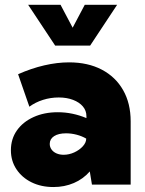

<svg xmlns="http://www.w3.org/2000/svg" viewBox="-20 -752 591 782"><path d="M512.2 0H354.5L345.7 -53.7Q318.8 -22.9 280.8 -6.6Q242.7 9.8 197.8 9.8Q147.5 9.8 108.4 -9.5Q69.3 -28.8 46.9 -62.7Q24.4 -96.7 24.4 -140.1Q24.4 -186 48.8 -220.7Q73.2 -255.4 116.5 -275.1Q159.7 -294.9 215.3 -294.9Q245.6 -294.9 274.9 -288.8Q304.2 -282.7 332 -271V-278.8Q332 -301.3 317.6 -318.4Q303.2 -335.4 277.6 -345.2Q252 -355 219.2 -355Q186 -355 155 -345.2Q124 -335.4 99.6 -317.4L53.7 -449.7Q107.4 -473.6 160.2 -485.8Q212.9 -498 261.2 -498Q337.9 -498 394.3 -468.5Q450.7 -439 481.4 -385Q512.2 -331.1 512.2 -257.8ZM239.3 -121.6Q261.2 -121.6 282.5 -131.3Q303.7 -141.1 317.4 -156.2Q331.1 -171.4 331.1 -187V-187.5Q313.5 -197.8 292 -203.4Q270.5 -209 249 -209Q218.3 -209 200.4 -197.5Q182.6 -186 182.6 -166Q182.6 -153.3 189.9 -143.1Q197.3 -132.8 210.2 -127.2Q223.1 -121.6 239.3 -121.6ZM347.2 -566.4H204.6L94.7 -732.4H226.6L275.9 -639.2L325.2 -732.4H457Z"/></svg>

Font: Kumbh Sans Black
Style: Regular
Weight: 900
Version: Version 1.005